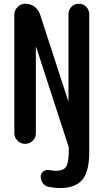

<svg xmlns="http://www.w3.org/2000/svg" viewBox="-20 -750 540 1001"><path d="M54.7 -55.7V-672.9Q54.7 -696.3 71.8 -713.4Q88.9 -730.5 112.3 -730.5H114.3Q139.6 -730.5 159.7 -715.3Q179.7 -700.2 188.5 -675.8L335 -225.6Q335 -224.6 335.9 -224.6Q336.9 -224.6 336.9 -225.6V-675.8Q336.9 -698.2 352.5 -714.4Q368.2 -730.5 391.1 -730.5Q414.1 -730.5 429.7 -714.4Q445.3 -698.2 445.3 -675.8V43Q445.3 143.6 409.2 187Q373 230.5 292 230.5Q266.6 230.5 235.4 224.6Q216.8 221.7 204.6 206.5Q192.4 191.4 192.4 169.9Q192.4 154.3 205.6 144Q218.8 133.8 236.3 136.7Q262.7 140.6 269.5 140.6Q310.5 140.6 324.7 119.1Q338.9 97.7 338.9 29.3V27.3Q338.9 18.6 335.9 9.8L168.9 -503.9Q168.9 -504.9 168 -504.9Q167 -504.9 167 -503.9V-55.7Q167 -32.2 150.4 -16.1Q133.8 0 110.8 0Q87.9 0 71.3 -16.6Q54.7 -33.2 54.7 -55.7Z"/></svg>

Font: Rounded Mgen+ 1m medium
Style: Regular
Weight: 500
Designer: [Source Han Sans]
Ryoko NISHIZUKA  (kana & ideographs); Paul D. Hunt (Latin, Greek & Cyrillic); Wenlong ZHANG  (bopomofo
Version: Version 1.059.20150602